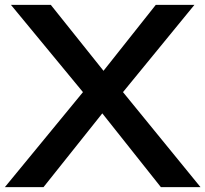

<svg xmlns="http://www.w3.org/2000/svg" viewBox="-26 -770 845 790"><path d="M449 -353V-429L799 0H636L366 -340H424L153 0H-6L345 -427V-355L19 -750H183L430 -441H370L615 -750H774Z"/></svg>

Font: Unbounded
Style: Regular
Weight: 400
Designer: Luke Prowse, Jean-Baptiste Morizot, Fátima Lázaro, Florian Runge
Foundry: NaN
Version: Version 1.701;gftools[0.9.28.dev5+ged2979d]